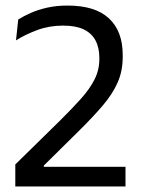

<svg xmlns="http://www.w3.org/2000/svg" viewBox="-20 -670 510 690"><path d="M431 0H35V-79L194.5 -235.5Q239.5 -280 271.2 -315.5Q303 -351 320 -385Q337 -419 337 -457.5V-462.5Q337 -499 323 -525Q309 -551 280.5 -564.5Q252 -578 207 -578Q157 -578 114 -562Q71 -546 37.5 -525L45.5 -600Q64.5 -612 90.5 -623.5Q116.5 -635 149.5 -642.5Q182.5 -650 223 -650Q322 -650 371.5 -604Q421 -558 421 -472.5V-465.5Q421 -415 403 -374Q385 -333 350.5 -292.2Q316 -251.5 267.5 -203.5L137.5 -75V-55.5L103.5 -70.5H431Z"/></svg>

Font: Anek Malayalam
Style: Regular
Weight: 400
Version: Version 1.003